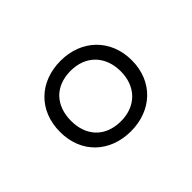

<svg xmlns="http://www.w3.org/2000/svg" viewBox="-68 -854 541 541"><g transform="rotate(-45 202.0 -583.5)"><path d="M202 -443C284 -443 345 -498 345 -583C345 -668 284 -724 202 -724C118 -724 59 -668 59 -583C59 -498 119 -443 202 -443ZM202 -483C140 -483 103 -523 103 -583C103 -643 139 -684 202 -684C262 -684 301 -644 301 -583C301 -524 263 -483 202 -483Z"/></g></svg>

Font: Noto Sans Gujarati UI SemiCondensed Light
Style: Regular
Weight: 300
Width: 4
Designer: Jelle Bosma - Monotype Design Team, Universal Thirst
Foundry: Monotype Imaging Inc.
Version: Version 2.106